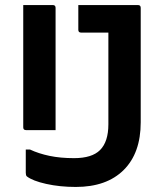

<svg xmlns="http://www.w3.org/2000/svg" viewBox="-20 -720 640 760"><path d="M72 -700H189Q200 -700 200 -689V-205H83Q72 -205 72 -216ZM273 -94Q344 -94 376 -126Q409 -159 409 -228V-591H301Q290 -591 290 -602V-700H526Q537 -700 537 -689V-236Q537 -114 469.5 -47Q402 20 280 20Q217 20 163 8Q109 -4 86 -22Q82 -26 82 -36V-128H99Q133 -112 176 -103Q219 -94 273 -94Z"/></svg>

Font: Recursive Sn Lnr St SmB
Style: Regular
Weight: 600
Version: Version 1.079;hotconv 1.0.112;makeotfexe 2.5.65598; ttfautoh